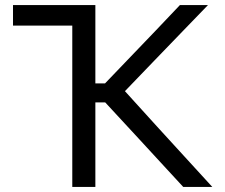

<svg xmlns="http://www.w3.org/2000/svg" viewBox="-20 -733 882 753"><path d="M263.5 0V-632.5H31V-713H354V-406H392L509.5 -528.5Q551 -571.5 591.5 -614Q632 -656.5 685.5 -713H795.5Q740.5 -656 688.2 -602Q636 -548 584 -494L470 -375.5L597.5 -235Q631.5 -198 670.5 -155.2Q709.5 -112.5 746.8 -71.8Q784 -31 812.5 0H698.5Q651 -51.5 609.2 -96.8Q567.5 -142 528 -185L392.5 -331.5H354V0Z"/></svg>

Font: Commissioner
Style: Regular
Weight: 400
Designer: Kostas Bartsokas
Foundry: Kostas Bartsokas
Version: Version 1.000; ttfautohint (v1.8.3)